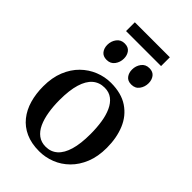

<svg xmlns="http://www.w3.org/2000/svg" viewBox="-264 -977 1082 1082"><g transform="rotate(45 277.0 -436.0)"><path d="M28 -264.5Q28 -334 49.5 -387Q71 -440 107.5 -475.8Q144 -511.5 190 -530Q236 -548.5 284.5 -548.5Q368 -548.5 421.8 -512.2Q475.5 -476 501.2 -413.8Q527 -351.5 527 -272.5Q527 -203 505.5 -150Q484 -97 447.5 -61Q411 -25 365 -7Q319 11 270.5 11Q208 11 162.2 -9.8Q116.5 -30.5 86.8 -67.8Q57 -105 42.5 -155.2Q28 -205.5 28 -264.5ZM278 -33Q319.5 -33 348.2 -58.5Q377 -84 392 -134.8Q407 -185.5 407 -262.5Q407 -312.5 400.2 -356.2Q393.5 -400 378.2 -433.2Q363 -466.5 338.5 -485.2Q314 -504 278.5 -504Q236.5 -504 207.2 -478.8Q178 -453.5 162.8 -402.8Q147.5 -352 147.5 -275Q147.5 -224.5 154.8 -180.8Q162 -137 177.2 -103.8Q192.5 -70.5 217.5 -51.8Q242.5 -33 278 -33ZM174.5 -622Q146.5 -622 132.2 -640.2Q118 -658.5 118 -685Q118 -714.5 135 -737.2Q152 -760 182 -760H183Q211.5 -760 225.5 -741.5Q239.5 -723 239.5 -696.5Q239.5 -667.5 222.8 -644.8Q206 -622 175.5 -622ZM371 -622Q343 -622 329 -640.2Q315 -658.5 315 -685Q315 -714.5 331.8 -737.2Q348.5 -760 379 -760H379.5Q408 -760 422 -741.5Q436 -723 436 -696.5Q436 -667.5 419.5 -644.8Q403 -622 372 -622ZM417 -884.5V-814.5H138V-884.5Z"/></g></svg>

Font: Merriweather 72pt Medium
Style: Regular
Weight: 500
Version: Version 2.100